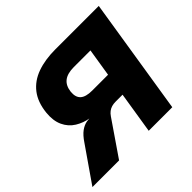

<svg xmlns="http://www.w3.org/2000/svg" viewBox="-182 -900 1095 1095"><g transform="rotate(-45 366.0 -352.5)"><path d="M-16 0 131 -212Q155 -248 179 -265.5Q203 -283 228 -287L248 -289L253 -288Q207 -295 169 -318.5Q131 -342 111.5 -384Q92 -426 98 -486Q106 -563 143.5 -611.5Q181 -660 244 -682.5Q307 -705 391 -705H740L628 0H438L478 -251H422Q405 -251 391 -247Q377 -243 365 -234Q353 -225 343 -210L199 0ZM372 -390H500L527 -559H393Q341 -559 313.5 -537.5Q286 -516 281 -472Q277 -430 299 -410Q321 -390 372 -390Z"/></g></svg>

Font: Nunito Sans 8pt Black
Style: Italic
Weight: 900
Italic angle: -9°
Version: Version 3.101;gftools[0.9.27]